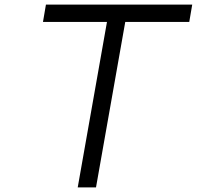

<svg xmlns="http://www.w3.org/2000/svg" viewBox="-20 -820 861 840"><path d="M808 -724H528L400 0H320L448 -724H168L181 -800H821Z"/></svg>

Font: Gauge
Style: Oblique
Weight: 400
Italic angle: -80°
Designer: Daniel Pimley
Foundry: Daniel Pimley
Version: Version 2.0